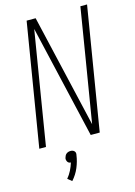

<svg xmlns="http://www.w3.org/2000/svg" viewBox="-141 -808 782 1111"><g transform="rotate(-15 250.0 -252.5)"><path d="M13 0 134 -735H188L345 -58Q361 -154 376.5 -249.5Q392 -345 408 -441L456 -735H496L375 0H321L164 -677Q148 -581 132.5 -485.5Q117 -390 101 -294L53 0ZM149 230 124 210Q140 191 151 169Q162 147 169 124Q163 124 158 121.5Q153 119 150 114.5Q147 110 145.5 104Q144 98 145 92Q147 85 150 78.5Q153 72 158.5 67.5Q164 63 170.5 61Q177 59 184 59Q191 59 196.5 61Q202 63 206.5 67.5Q211 72 212 78.5Q213 85 211 92Q206 128 191 164Q176 200 149 230Z"/></g></svg>

Font: Iosevka Extralight
Style: Italic
Weight: 200
Italic angle: -9°
Monospace: yes
Designer: Belleve Invis
Foundry: Belleve Invis
Version: Version 32.5.0; ttfautohint (v1.8.4)